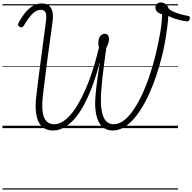

<svg xmlns="http://www.w3.org/2000/svg" viewBox="-20 -1044 1567 1564"><path d="M412 19Q332 19 297 -46.5Q262 -112 273 -238Q281 -313 291 -390Q301 -467 311.5 -545.5Q322 -624 332.5 -704.5Q343 -785 354 -868Q359 -899 356.5 -920.5Q354 -942 343.5 -953Q333 -964 312 -964Q290 -964 267.5 -950Q245 -936 222.5 -907.5Q200 -879 174 -835Q167 -824 159 -822Q151 -820 139 -826Q128 -832 127 -840.5Q126 -849 132 -859Q160 -912 190.5 -946.5Q221 -981 253 -998.5Q285 -1016 319 -1016Q356 -1016 378 -998.5Q400 -981 407.5 -948Q415 -915 408 -867Q401 -812 393.5 -758Q386 -704 378.5 -651.5Q371 -599 364.5 -547.5Q358 -496 351.5 -444.5Q345 -393 338.5 -342.5Q332 -292 327 -241Q321 -172 328.5 -125.5Q336 -79 359.5 -55.5Q383 -32 421 -32Q455 -32 488 -51.5Q521 -71 554 -108.5Q587 -146 618.5 -200.5Q650 -255 680 -324Q710 -393 736.5 -476.5Q763 -560 786 -655Q784 -667 782 -678Q780 -689 781 -700Q782 -720 788.5 -735.5Q795 -751 806.5 -760Q818 -769 832 -769Q851 -769 860 -756Q869 -743 868 -721Q867 -706 861 -688.5Q855 -671 846 -654Q836 -582 827.5 -518.5Q819 -455 813 -399Q807 -343 804 -294Q801 -245 802 -203Q805 -145 817 -107Q829 -69 851.5 -50.5Q874 -32 907 -32Q945 -32 983.5 -59Q1022 -86 1058.5 -136.5Q1095 -187 1129.5 -257.5Q1164 -328 1194 -415Q1224 -502 1249 -602Q1260 -651 1269.5 -696Q1279 -741 1286 -782.5Q1293 -824 1296.5 -861Q1300 -898 1300 -928Q1274 -934 1260 -949Q1246 -964 1246 -982Q1246 -1000 1258 -1012Q1270 -1024 1290 -1024Q1312 -1024 1329.5 -1010Q1347 -996 1355 -973Q1365 -962 1389 -950.5Q1413 -939 1446 -929.5Q1479 -920 1514 -914Q1522 -913 1525 -907Q1528 -901 1526 -893Q1525 -882 1519 -875.5Q1513 -869 1503 -870Q1490 -871 1473.5 -874Q1457 -877 1438.5 -882Q1420 -887 1402.5 -892.5Q1385 -898 1371.5 -904Q1358 -910 1351 -915Q1349 -874 1343 -825.5Q1337 -777 1327.5 -721.5Q1318 -666 1303 -600Q1280 -508 1252.5 -426.5Q1225 -345 1193.5 -276Q1162 -207 1127 -152.5Q1092 -98 1055 -59.5Q1018 -21 978.5 -1Q939 19 898 19Q852 19 820.5 -5.5Q789 -30 773 -77Q757 -124 755 -190Q755 -226 758 -265.5Q761 -305 766.5 -348.5Q772 -392 778.5 -437.5Q785 -483 793 -530H791Q763 -424 730 -337Q697 -250 660.5 -183.5Q624 -117 583.5 -72Q543 -27 500 -4Q457 19 412 19ZM0 490H1430V500H0ZM0 -20H1430V0H0ZM0 -505H1430V-500H0ZM0 -1010H1430V-1000H0Z"/></svg>

Font: Playwrite ZA Guides
Style: Regular
Weight: 400
Designer: Veronika Burian, José Scaglione
Foundry: TypeTogether
Version: Version 1.003